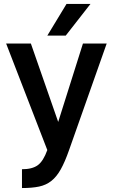

<svg xmlns="http://www.w3.org/2000/svg" viewBox="-20 -750 570 970"><path d="M91 105Q143 105 171 84.5Q199 64 219 8L11 -530H136L274 -134L399 -530H519L329 8Q308 68 287 105.5Q266 143 239.5 164Q213 185 177.5 192.5Q142 200 91 200ZM316 -730H437L312 -570H219Z"/></svg>

Font: Golos UI Medium
Style: Regular
Weight: 500
Designer: A.Korolkova, Vitaly Kuzmin
Foundry: ParaType Ltd
Version: Version 2.000